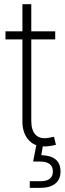

<svg xmlns="http://www.w3.org/2000/svg" viewBox="-20 -696 310 920"><path d="M244.6 -545.9V-507.3H129.9V-116.2Q129.9 -70.8 151.4 -49.6Q172.9 -28.3 212.4 -35.6Q224.1 -37.1 238.8 -40.5L248 -2.4Q233.9 2.4 215.3 3.9Q155.3 12.7 121.3 -20.8Q87.4 -54.2 87.4 -113.8V-507.3H6.3V-545.9H87.4V-675.8H129.9V-545.9ZM122.6 204.1V172.4H173.3Q233.4 172.4 233.4 125.5Q233.4 78.1 171.4 78.1H138.7L156.7 -14.2H186V0L177.7 47.4Q270 50.3 270 125.5Q270 163.1 245.1 183.6Q220.2 204.1 173.3 204.1Z"/></svg>

Font: Inter Extra Light
Style: Regular
Weight: 200
Designer: Rasmus Andersson
Foundry: rsms
Version: Version 4.000;git-3c8e0fc